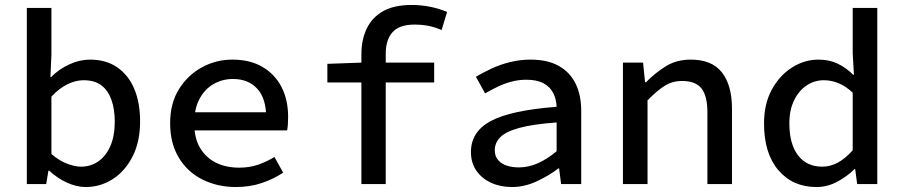

<svg xmlns="http://www.w3.org/2000/svg" viewBox="-20 -741 3640 773"><path d="M325 12Q289 12 250 -5.5Q211 -23 178 -54H175L166 0H88V-709H187V-521L183 -431H186Q218 -463 259.5 -482Q301 -501 342 -501Q407 -501 452 -470Q497 -439 520.5 -383.5Q544 -328 544 -252Q544 -169 513 -109.5Q482 -50 432.5 -19Q383 12 325 12ZM306 -70Q345 -70 375.5 -91Q406 -112 424 -152.5Q442 -193 442 -251Q442 -302 428.5 -339.5Q415 -377 388 -397.5Q361 -418 316 -418Q286 -418 253 -402.5Q220 -387 187 -352V-121Q218 -94 250 -82Q282 -70 306 -70Z M930 12Q856 12 795.5 -18Q735 -48 700 -106Q665 -164 665 -245Q665 -325 700.5 -382Q736 -439 793 -470Q850 -501 915 -501Q987 -501 1037 -471.5Q1087 -442 1113.5 -390.5Q1140 -339 1140 -270Q1140 -255 1139 -240.5Q1138 -226 1136 -216H734V-289H1074L1052 -265Q1052 -344 1016 -383.5Q980 -423 918 -423Q875 -423 839.5 -402.5Q804 -382 783 -342.5Q762 -303 762 -245Q762 -185 785.5 -145.5Q809 -106 849.5 -86Q890 -66 943 -66Q984 -66 1018 -77.5Q1052 -89 1085 -109L1120 -46Q1083 -21 1035 -4.5Q987 12 930 12Z M1435 0V-523Q1435 -581 1456.5 -626Q1478 -671 1522.5 -696Q1567 -721 1637 -721Q1675 -721 1710.5 -714Q1746 -707 1780 -693L1758 -620Q1730 -632 1704.5 -637Q1679 -642 1648 -642Q1588 -642 1560.5 -611.5Q1533 -581 1533 -525V0ZM1298 -409V-484L1438 -489H1728V-409Z M2041 12Q1994 12 1956.5 -5.5Q1919 -23 1897.5 -54.5Q1876 -86 1876 -129Q1876 -211 1956.5 -254Q2037 -297 2221 -311Q2220 -341 2207.5 -366Q2195 -391 2168.5 -405.5Q2142 -420 2099 -420Q2069 -420 2040 -412.5Q2011 -405 1984 -392Q1957 -379 1933 -365L1896 -432Q1923 -448 1958 -464.5Q1993 -481 2033.5 -491Q2074 -501 2116 -501Q2184 -501 2229 -476Q2274 -451 2297 -405Q2320 -359 2320 -294V0H2239L2231 -63H2228Q2189 -33 2140 -10.5Q2091 12 2041 12ZM2069 -67Q2108 -67 2146 -84Q2184 -101 2221 -132V-248Q2125 -241 2070.5 -226Q2016 -211 1994 -188.5Q1972 -166 1972 -136Q1972 -112 1985.5 -96.5Q1999 -81 2021 -74Q2043 -67 2069 -67Z M2488 0V-489H2569L2577 -410H2581Q2618 -448 2661 -474.5Q2704 -501 2761 -501Q2846 -501 2886.5 -449.5Q2927 -398 2927 -303V0H2828V-290Q2828 -354 2804.5 -384.5Q2781 -415 2726 -415Q2687 -415 2656 -395.5Q2625 -376 2587 -337V0Z M3267 12Q3172 12 3114 -55.5Q3056 -123 3056 -244Q3056 -323 3087.5 -380.5Q3119 -438 3169 -469.5Q3219 -501 3275 -501Q3318 -501 3352 -485Q3386 -469 3415 -440H3418L3413 -527V-709H3512V0H3431L3423 -60H3420Q3391 -31 3351 -9.5Q3311 12 3267 12ZM3290 -70Q3323 -70 3353.5 -86.5Q3384 -103 3413 -136V-368Q3384 -395 3355 -406.5Q3326 -418 3297 -418Q3259 -418 3227.5 -397Q3196 -376 3177 -337Q3158 -298 3158 -245Q3158 -161 3193 -115.5Q3228 -70 3290 -70Z"/></svg>

Font: Source Code Pro ExtraLight Medium
Style: Regular
Weight: 500
Monospace: yes
Version: Version 1.018;hotconv 1.0.116;makeotfexe 2.5.65601